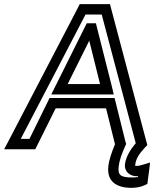

<svg xmlns="http://www.w3.org/2000/svg" viewBox="-45 -694 743 925"><path d="M588 211C610 211 633 207 650 199L665 192L667 176L674 123L678 89L645 99C630 103 623 105 620 105C603 105 606 107 607 97C610 72 624 48 654 16L665 5L661 -9L489 -658L485 -674H468H356H339L331 -658L-7 -9L-25 25H12H108H125L133 9L223 -172H466L509 1C492 42 480 78 477 106C468 182 519 211 588 211ZM594 161C538 161 521 152 527 106C530 81 540 50 559 8L563 -1L560 -9L511 -206L507 -222H489H211H194L186 -206L97 -25H55L367 -624H445L609 -4C580 30 561 65 557 97C553 131 579 155 614 155C616 155 618 155 620 155V159C612 160 604 161 594 161ZM437 -289H281L385 -498L437 -289ZM495 -273 421 -566 417 -582H399H390H373L365 -566L219 -273L202 -239H238H467H503L495 -273Z"/></svg>

Font: Gamestation Text Outline
Style: Italic
Weight: 400
Designer: Jonas Hecksher
Foundry: Jonas Hecksher, Playtypeª, e-types AS
Version: Version 1.003